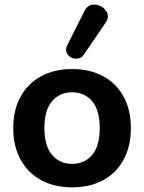

<svg xmlns="http://www.w3.org/2000/svg" viewBox="-20 -796 621 826"><path d="M290 10Q214 10 157 -21Q100 -52 68.5 -109.5Q37 -167 37 -245Q37 -323 68.5 -380Q100 -437 157 -468Q214 -499 290 -499Q367 -499 424 -468Q481 -437 512 -380Q543 -323 543 -245Q543 -167 512 -109.5Q481 -52 424 -21Q367 10 290 10ZM290 -91Q344 -91 376.5 -129.5Q409 -168 409 -245Q409 -322 376.5 -360.5Q344 -399 290 -399Q237 -399 204 -360.5Q171 -322 171 -245Q171 -168 204 -129.5Q237 -91 290 -91ZM340 -560Q330 -546 314.5 -544Q299 -542 285.5 -549Q272 -556 266.5 -570Q261 -584 269 -601L343 -748Q355 -772 376 -775.5Q397 -779 416 -768Q435 -757 442 -738Q449 -719 434 -698Z"/></svg>

Font: Chiron GoRound TC SB
Style: Regular
Weight: 500
Designer: Ryoko NISHIZUKA 西塚涼子 (kana, bopomofo & ideographs); Paul D. Hunt (Latin, Greek & Cyrillic); Sandoll Communications 산돌커뮤니
Foundry: Adobe
Version: Version 1.000;hotconv 1.1.1;makeotfexe 2.6.0